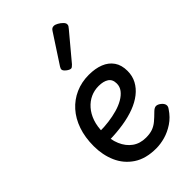

<svg xmlns="http://www.w3.org/2000/svg" viewBox="-255 -928 1035 1035"><g transform="rotate(-45 263.0 -410.0)"><path d="M293 19Q214 19 163 -15Q112 -49 87.5 -105Q63 -161 63 -228Q63 -295 81.5 -348.5Q100 -402 134 -440Q168 -478 214.5 -498.5Q261 -519 316 -519Q365 -519 401.5 -504.5Q438 -490 458.5 -460.5Q479 -431 479 -386Q479 -348 462.5 -317Q446 -286 416 -262.5Q386 -239 345 -223.5Q304 -208 253 -200Q202 -192 145 -191V-261Q178 -261 212.5 -265.5Q247 -270 279 -279Q311 -288 336 -302.5Q361 -317 375.5 -336Q390 -355 390 -379Q390 -411 368.5 -425Q347 -439 311 -439Q278 -439 249.5 -426Q221 -413 198.5 -387.5Q176 -362 163.5 -326Q151 -290 151 -244Q151 -189 168.5 -148Q186 -107 218 -84Q250 -61 295 -61Q325 -61 346 -68.5Q367 -76 385.5 -91.5Q404 -107 426 -129Q441 -144 453.5 -144Q466 -144 480 -133Q494 -122 497 -109.5Q500 -97 490 -84Q465 -46 431 -23.5Q397 -1 361.5 9Q326 19 293 19ZM273 -610Q262 -610 247 -622Q232 -634 232 -644Q232 -647 233 -650Q234 -653 238 -660L345 -824Q350 -832 355.5 -835.5Q361 -839 369 -839Q379 -839 392.5 -831.5Q406 -824 416.5 -813.5Q427 -803 427 -794Q427 -787 424.5 -782.5Q422 -778 415 -770L292 -623Q280 -610 273 -610Z"/></g></svg>

Font: Playwrite ES Deco
Style: Regular
Weight: 400
Designer: Veronika Burian, José Scaglione
Foundry: TypeTogether
Version: Version 1.002